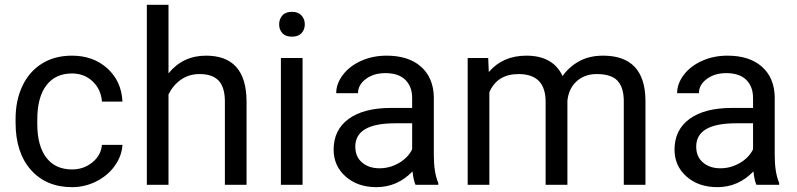

<svg xmlns="http://www.w3.org/2000/svg" viewBox="-20 -770 3321 800"><path d="M280.3 -64Q328.6 -64 364.7 -93.3Q400.9 -122.6 404.8 -166.5H490.2Q487.8 -121.1 459 -80.1Q430.2 -39.1 382.1 -14.6Q334 9.8 280.3 9.8Q172.4 9.8 108.6 -62.3Q44.9 -134.3 44.9 -259.3V-274.4Q44.9 -351.6 73.2 -411.6Q101.6 -471.7 154.5 -504.9Q207.5 -538.1 279.8 -538.1Q368.7 -538.1 427.5 -484.9Q486.3 -431.6 490.2 -346.7H404.8Q400.9 -397.9 366 -430.9Q331.1 -463.9 279.8 -463.9Q210.9 -463.9 173.1 -414.3Q135.3 -364.7 135.3 -271V-253.9Q135.3 -162.6 172.9 -113.3Q210.4 -64 280.3 -64Z M682.1 -464.4Q742.2 -538.1 838.4 -538.1Q1005.9 -538.1 1007.3 -349.1V0H917V-349.6Q916.5 -406.7 890.9 -434.1Q865.2 -461.4 811 -461.4Q767.1 -461.4 733.9 -438Q700.7 -414.6 682.1 -376.5V0H591.8V-750H682.1Z M1240.7 0H1150.4V-528.3H1240.7ZM1143.1 -668.5Q1143.1 -690.4 1156.5 -705.6Q1169.9 -720.7 1196.3 -720.7Q1222.7 -720.7 1236.3 -705.6Q1250 -690.4 1250 -668.5Q1250 -646.5 1236.3 -631.8Q1222.7 -617.2 1196.3 -617.2Q1169.9 -617.2 1156.5 -631.8Q1143.1 -646.5 1143.1 -668.5Z M1711.4 0Q1703.6 -15.6 1698.7 -55.7Q1635.7 9.8 1548.3 9.8Q1470.2 9.8 1420.2 -34.4Q1370.1 -78.6 1370.1 -146.5Q1370.1 -229 1432.9 -274.7Q1495.6 -320.3 1609.4 -320.3H1697.3V-361.8Q1697.3 -409.2 1668.9 -437.3Q1640.6 -465.3 1585.4 -465.3Q1537.1 -465.3 1504.4 -440.9Q1471.7 -416.5 1471.7 -381.8H1380.9Q1380.9 -421.4 1408.9 -458.3Q1437 -495.1 1485.1 -516.6Q1533.2 -538.1 1590.8 -538.1Q1682.1 -538.1 1733.9 -492.4Q1785.6 -446.8 1787.6 -366.7V-123.5Q1787.6 -50.8 1806.2 -7.8V0ZM1561.5 -68.8Q1604 -68.8 1642.1 -90.8Q1680.2 -112.8 1697.3 -147.9V-256.3H1626.5Q1460.4 -256.3 1460.4 -159.2Q1460.4 -116.7 1488.8 -92.8Q1517.1 -68.8 1561.5 -68.8Z M2014.2 -528.3 2016.6 -469.7Q2074.7 -538.1 2173.3 -538.1Q2284.2 -538.1 2324.2 -453.1Q2350.6 -491.2 2392.8 -514.6Q2435.1 -538.1 2492.7 -538.1Q2666.5 -538.1 2669.4 -354V0H2579.1V-348.6Q2579.1 -405.3 2553.2 -433.3Q2527.3 -461.4 2466.3 -461.4Q2416 -461.4 2382.8 -431.4Q2349.6 -401.4 2344.2 -350.6V0H2253.4V-346.2Q2253.4 -461.4 2140.6 -461.4Q2051.8 -461.4 2019 -385.7V0H1928.7V-528.3Z M3131.8 0Q3124 -15.6 3119.1 -55.7Q3056.2 9.8 2968.8 9.8Q2890.6 9.8 2840.6 -34.4Q2790.5 -78.6 2790.5 -146.5Q2790.5 -229 2853.3 -274.7Q2916 -320.3 3029.8 -320.3H3117.7V-361.8Q3117.7 -409.2 3089.4 -437.3Q3061 -465.3 3005.9 -465.3Q2957.5 -465.3 2924.8 -440.9Q2892.1 -416.5 2892.1 -381.8H2801.3Q2801.3 -421.4 2829.3 -458.3Q2857.4 -495.1 2905.5 -516.6Q2953.6 -538.1 3011.2 -538.1Q3102.5 -538.1 3154.3 -492.4Q3206.1 -446.8 3208 -366.7V-123.5Q3208 -50.8 3226.6 -7.8V0ZM2981.9 -68.8Q3024.4 -68.8 3062.5 -90.8Q3100.6 -112.8 3117.7 -147.9V-256.3H3046.9Q2880.9 -256.3 2880.9 -159.2Q2880.9 -116.7 2909.2 -92.8Q2937.5 -68.8 2981.9 -68.8Z"/></svg>

Font: Vazir FD
Style: FD
Weight: 400
Foundry: Based on Dejavu fonts, by Saber Rastikerdar
Version: Version 26.0.0